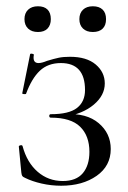

<svg xmlns="http://www.w3.org/2000/svg" viewBox="-20 -580 409 612"><path d="M265 -96Q265 -147 235.5 -176Q206 -205 142 -205Q137 -205 137 -210.5Q137 -216 142 -216Q200 -216 225.5 -236Q251 -256 251 -293Q251 -379 174 -379Q133 -379 107 -354.5Q81 -330 63 -281Q63 -280 59 -280Q50 -280 51 -283L76 -407Q76 -409 80 -409Q83 -409 86 -407.5Q89 -406 88 -405Q87 -402 87 -396Q87 -379 103 -379Q113 -379 130 -386Q153 -393 167.5 -396Q182 -399 203 -399Q256 -399 285 -374.5Q314 -350 314 -314Q314 -276 279 -246.5Q244 -217 187 -208L189 -216Q256 -220 294.5 -187.5Q333 -155 333 -105Q333 -51 288 -19.5Q243 12 175 12Q143 12 112.5 5Q82 -2 60 -13Q53 -16 51 -19Q49 -22 48 -30L40 -113Q40 -116 45.5 -117Q51 -118 52 -114Q66 -62 100 -32.5Q134 -3 180 -3Q223 -3 244 -28Q265 -53 265 -96ZM58 -519Q58 -538 69.5 -549Q81 -560 101 -560Q121 -560 131.5 -549.5Q142 -539 142 -519Q142 -500 131.5 -489Q121 -478 101 -478Q81 -478 69.5 -489Q58 -500 58 -519ZM233 -519Q233 -538 244.5 -549Q256 -560 276 -560Q296 -560 307 -549.5Q318 -539 318 -519Q318 -499 307 -488.5Q296 -478 276 -478Q256 -478 244.5 -489Q233 -500 233 -519Z"/></svg>

Font: Cormorant
Style: Regular
Weight: 400
Designer: Christian Thalmann (Catharsis Fonts)
Foundry: Catharsis Fonts
Version: Version 4.000